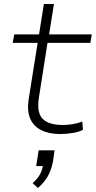

<svg xmlns="http://www.w3.org/2000/svg" viewBox="-20 -658 476 954"><path d="M279 8Q223 8 184.5 -11.5Q146 -31 130 -69Q114 -107 122 -162L167 -445H43L51 -487H174L198 -638H248L224 -487H436L429 -445H216L173 -171Q162 -97 192.5 -67Q223 -37 291 -37Q316 -37 340.5 -41Q365 -45 389 -54L392 -13Q374 -3 342.5 2.5Q311 8 279 8ZM168 276 142 252Q166 231 178 209.5Q190 188 194 160L206 167H160L172 89H251L243 146Q235 187 217 218.5Q199 250 168 276Z"/></svg>

Font: Nunito Sans 10pt Expanded ExtraLight
Style: Italic
Weight: 250
Width: 7
Italic angle: -9°
Designer: Vernon Adams
Foundry: Vernon Adams
Version: Version 3.101;gftools[0.9.27]